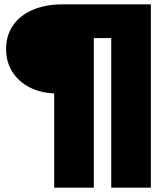

<svg xmlns="http://www.w3.org/2000/svg" viewBox="-20 -762 770 882"><path d="M229 -333Q167 -335 116.5 -360.5Q66 -386 37 -431.5Q8 -477 8 -537Q8 -599 40 -645.5Q72 -692 131 -717Q190 -742 268 -742H673V100H491V-587H411V100H229Z"/></svg>

Font: Montserrat Alternates Black
Style: Regular
Weight: 900
Designer: Julieta Ulanovsky
Foundry: Julieta Ulanovsky
Version: Version 7.200